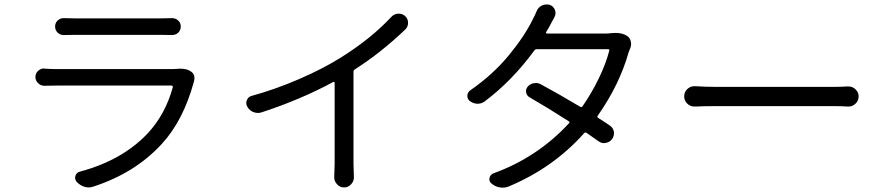

<svg xmlns="http://www.w3.org/2000/svg" viewBox="-20 -824 4040 876"><path d="M788.1 -509.8Q794.9 -510.7 801.8 -510.7Q832 -510.7 849.6 -499Q867.2 -488.3 867.2 -467.8Q867.2 -459 864.3 -450.2Q816.4 -274.4 718.8 -168Q597.7 -35.2 406.2 27.3Q395.5 31.2 384.8 31.2Q375 31.2 365.2 28.3Q344.7 21.5 330.1 5.9Q319.3 -6.8 324.2 -22Q329.1 -37.1 344.7 -41Q535.2 -91.8 651.4 -212.9Q734.4 -300.8 768.6 -426.8Q768.6 -429.7 767.1 -431.6Q765.6 -433.6 762.7 -433.6H239.3Q215.8 -433.6 183.6 -432.6Q183.6 -432.6 182.6 -432.6Q166 -432.6 154.3 -444.3Q141.6 -456.1 141.6 -472.7Q141.6 -490.2 154.3 -501Q166 -511.7 180.7 -511.7Q182.6 -511.7 183.6 -510.7Q213.9 -508.8 239.3 -508.8H765.6Q778.3 -508.8 788.1 -509.8ZM272.5 -664.1Q271.5 -664.1 270.5 -664.1Q254.9 -664.1 243.2 -674.8Q231.4 -686.5 231.4 -703.1Q231.4 -719.7 243.2 -730.5Q254.9 -741.2 269.5 -741.2Q271.5 -741.2 272.5 -741.2Q293 -740.2 321.3 -740.2H713.9Q742.2 -740.2 763.7 -741.2Q764.6 -741.2 765.6 -741.2Q781.2 -741.2 793 -730.5Q804.7 -719.7 804.7 -703.1Q804.7 -686.5 793 -674.8Q781.2 -664.1 764.6 -664.1Q764.6 -664.1 763.7 -664.1Q739.3 -665 712.9 -665H321.3Q295.9 -665 272.5 -664.1Z M1765.6 -747.1Q1778.3 -760.7 1796.9 -761.7Q1797.9 -761.7 1799.8 -761.7Q1815.4 -761.7 1828.1 -751Q1841.8 -738.3 1841.8 -719.7Q1841.8 -702.1 1829.1 -689.5Q1718.8 -584 1599.6 -507.8Q1592.8 -503.9 1592.8 -497.1V-76.2L1594.7 -14.6Q1594.7 2.9 1582 16.6Q1569.3 31.2 1549.8 31.2Q1530.3 31.2 1517.6 16.6Q1504.9 2.9 1504.9 -14.6L1506.8 -76.2V-446.3Q1506.8 -449.2 1504.9 -450.2Q1502.9 -451.2 1501 -450.2Q1350.6 -369.1 1173.8 -311.5Q1166 -308.6 1157.2 -308.6Q1146.5 -308.6 1136.7 -312.5Q1118.2 -319.3 1108.4 -336.9Q1103.5 -345.7 1103.5 -353.5Q1103.5 -360.4 1106.4 -367.2Q1112.3 -382.8 1128.9 -386.7Q1238.3 -417 1345.2 -463.4Q1452.1 -509.8 1532.2 -559.6Q1671.9 -646.5 1765.6 -747.1Z M2769.5 -672.9Q2779.3 -673.8 2788.1 -673.8Q2819.3 -673.8 2839.8 -661.1Q2853.5 -652.3 2857.4 -636.7Q2859.4 -629.9 2859.4 -623Q2859.4 -614.3 2856.4 -606.4Q2853.5 -599.6 2848.6 -586.9Q2806.6 -437.5 2707 -295.9Q2703.1 -290 2709 -286.1Q2737.3 -268.6 2762.7 -251Q2778.3 -240.2 2781.2 -221.7Q2781.2 -218.8 2781.2 -214.8Q2781.2 -201.2 2772.5 -189.5Q2760.7 -173.8 2742.2 -171.9Q2739.3 -170.9 2736.3 -170.9Q2721.7 -170.9 2709 -180.7Q2684.6 -198.2 2656.2 -217.8Q2650.4 -221.7 2645.5 -216.8Q2504.9 -58.6 2301.8 26.4Q2288.1 32.2 2273.4 32.2Q2266.6 32.2 2260.7 31.2Q2238.3 27.3 2221.7 12.7Q2210 2.9 2213.4 -12.2Q2216.8 -27.3 2231.4 -33.2Q2431.6 -105.5 2576.2 -261.7Q2581.1 -266.6 2575.2 -270.5Q2484.4 -329.1 2396.5 -379.9Q2382.8 -387.7 2380.4 -402.3Q2377.9 -417 2387.7 -428.7Q2398.4 -441.4 2415 -444.3Q2419.9 -445.3 2424.8 -445.3Q2436.5 -445.3 2447.3 -439.5Q2527.3 -396.5 2627 -336.9Q2632.8 -333 2637.7 -338.9Q2679.7 -399.4 2712.4 -467.3Q2745.1 -535.2 2759.8 -592.8Q2760.7 -595.7 2759.3 -597.7Q2757.8 -599.6 2754.9 -599.6H2429.7Q2421.9 -599.6 2418 -593.8Q2316.4 -455.1 2191.4 -361.3Q2176.8 -350.6 2159.2 -350.6Q2158.2 -350.6 2157.2 -350.6Q2138.7 -351.6 2123 -363.3Q2112.3 -372.1 2112.3 -386.7Q2112.3 -402.3 2126 -412.1Q2227.5 -482.4 2300.3 -570.3Q2373 -658.2 2411.1 -736.3Q2418.9 -750 2427.7 -771.5Q2434.6 -790 2452.1 -798.8Q2462.9 -803.7 2473.6 -803.7Q2480.5 -803.7 2488.3 -801.8Q2504.9 -795.9 2511.7 -779.3Q2514.6 -771.5 2514.6 -764.6Q2514.6 -754.9 2509.8 -746.1Q2501 -730.5 2489.3 -708Q2482.4 -694.3 2471.7 -677.7Q2470.7 -674.8 2471.7 -672.9Q2472.7 -670.9 2475.6 -670.9H2741.2Q2756.8 -670.9 2769.5 -672.9Z M3151.4 -337.9Q3149.4 -337.9 3148.4 -337.9Q3129.9 -337.9 3116.2 -350.6Q3101.6 -364.3 3101.6 -384.3Q3101.6 -404.3 3116.2 -418Q3129.9 -430.7 3148.4 -430.7Q3149.4 -430.7 3151.4 -430.7Q3199.2 -427.7 3241.2 -427.7H3789.1Q3819.3 -427.7 3847.7 -429.7Q3849.6 -429.7 3850.6 -429.7Q3869.1 -429.7 3882.8 -417Q3897.5 -403.3 3897.5 -383.8Q3897.5 -364.3 3882.8 -350.6Q3869.1 -337.9 3851.6 -337.9Q3849.6 -337.9 3847.7 -337.9Q3816.4 -339.8 3790 -339.8H3241.2Q3193.4 -339.8 3151.4 -337.9Z"/></svg>

Font: Gen Jyuu Gothic Regular
Style: Regular
Weight: 400
Designer: [Source Han Sans]
Ryoko NISHIZUKA  (kana & ideographs); Paul D. Hunt (Latin, Greek & Cyrillic); Wenlong ZHANG  (bopomofo
Version: Version 1.002.20150607